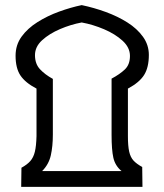

<svg xmlns="http://www.w3.org/2000/svg" viewBox="-20 -732 644 752"><path d="M63 0 64 -75Q86 -87 98.5 -101Q111 -115 116.5 -137.5Q122 -160 123 -199V-385Q79 -408 60 -436.5Q41 -465 41 -514Q41 -556 64.5 -588.5Q88 -621 127 -645.5Q166 -670 211.5 -686.5Q257 -703 300 -712Q348 -702 394.5 -685Q441 -668 479 -644Q517 -620 540 -588Q563 -556 563 -517Q563 -468 544.5 -438.5Q526 -409 481 -385V-199Q481 -160 486 -138Q491 -116 503 -103Q515 -90 537 -78L538 0ZM145 -62H456Q431 -83 424 -114Q417 -145 417 -204V-424Q449 -441 469 -460Q489 -479 489 -513Q489 -546 460 -572.5Q431 -599 387.5 -617.5Q344 -636 300 -644Q257 -636 215 -618Q173 -600 145 -574.5Q117 -549 117 -516Q117 -482 136.5 -461Q156 -440 187 -423V-205Q187 -159 179 -123.5Q171 -88 145 -62Z"/></svg>

Font: Noto Sans Arabic ExtCond
Style: Bold
Weight: 700
Width: 2
Designer: Monotype Design Team, Nadine Chahine, Nizar Qandah and Khaled Hosny
Foundry: Monotype Imaging Inc.
Version: Version 2.012; ttfautohint (v1.8.4.7-5d5b)